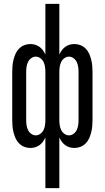

<svg xmlns="http://www.w3.org/2000/svg" viewBox="-20 -755 540 990"><path d="M214 215V-46Q209 -35 201.5 -24.5Q194 -14 183.5 -6.5Q173 1 161 4.5Q149 8 136 8Q120 8 105 2Q90 -4 78.5 -15.5Q67 -27 60.5 -41.5Q54 -56 50 -71.5Q46 -87 44.5 -103Q43 -119 43 -135V-385Q43 -401 44.5 -417Q46 -433 50 -448.5Q54 -464 60.5 -478.5Q67 -493 78.5 -504.5Q90 -516 105 -522Q120 -528 136 -528Q149 -528 161 -524.5Q173 -521 183.5 -513.5Q194 -506 201.5 -495.5Q209 -485 214 -474V-735H286V-474Q291 -485 298.5 -495.5Q306 -506 316.5 -513.5Q327 -521 339 -524.5Q351 -528 364 -528Q380 -528 395 -522Q410 -516 421.5 -504.5Q433 -493 439.5 -478.5Q446 -464 450 -448.5Q454 -433 455.5 -417Q457 -401 457 -385V-135Q457 -119 455.5 -103Q454 -87 450 -71.5Q446 -56 439.5 -41.5Q433 -27 421.5 -15.5Q410 -4 395 2Q380 8 364 8Q351 8 339 4.5Q327 1 316.5 -6.5Q306 -14 298.5 -24.5Q291 -35 286 -46V215ZM164 -57Q177 -57 188 -65Q199 -73 204.5 -84.5Q210 -96 212 -109Q214 -122 214 -135V-385Q214 -398 212 -411Q210 -424 204.5 -435.5Q199 -447 188 -455Q177 -463 164 -463Q152 -463 141 -455Q130 -447 124.5 -435.5Q119 -424 117 -411Q115 -398 115 -385V-135Q115 -122 117 -109Q119 -96 124.5 -84.5Q130 -73 141 -65Q152 -57 164 -57ZM336 -57Q348 -57 359 -65Q370 -73 375.5 -84.5Q381 -96 383 -109Q385 -122 385 -135V-385Q385 -398 383 -411Q381 -424 375.5 -435.5Q370 -447 359 -455Q348 -463 336 -463Q323 -463 312 -455Q301 -447 295.5 -435.5Q290 -424 288 -411Q286 -398 286 -385V-135Q286 -122 288 -109Q290 -96 295.5 -84.5Q301 -73 312 -65Q323 -57 336 -57Z"/></svg>

Font: Iosevka srxl
Style: Regular
Weight: 400
Monospace: yes
Designer: Belleve Invis
Foundry: Belleve Invis
Version: Version 33.0.1; ttfautohint (v1.8.3)